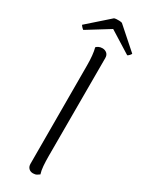

<svg xmlns="http://www.w3.org/2000/svg" viewBox="-246 -900 738 951"><g transform="rotate(30 122.5 -424.5)"><path d="M136 10Q121 10 111.5 0.5Q102 -9 102 -25L101 -587Q101 -617 98.5 -642Q96 -667 91 -685Q95 -690 104 -694.5Q113 -699 125 -699Q140 -699 150.5 -690Q161 -681 161 -664V-103Q161 -73 163 -47.5Q165 -22 171 -4Q166 0 157.5 5Q149 10 136 10ZM145 -856 266 -749Q265 -745 259 -738.5Q253 -732 248 -730L123 -808L-3 -730Q-7 -732 -13 -738.5Q-19 -745 -21 -749L100 -856Q106 -858 114.5 -858.5Q123 -859 131 -858.5Q139 -858 145 -856Z"/></g></svg>

Font: Arima Light
Style: Regular
Weight: 300
Designer: Joana Correia and Natanael Gama
Foundry: NDISCOVER
Version: Version 1.101;gftools[0.9.23]